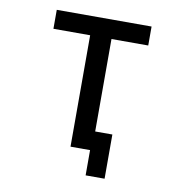

<svg xmlns="http://www.w3.org/2000/svg" viewBox="-74 -606 735 779"><g transform="rotate(10 293.0 -216.5)"><path d="M249 0V-459H97.7V-537.1H488.3V-459H336.9V-78.1H407.7V104H329.6V0Z"/></g></svg>

Font: Consola Mono
Style: Book
Weight: 400
Monospace: yes
Version: Version 2.001